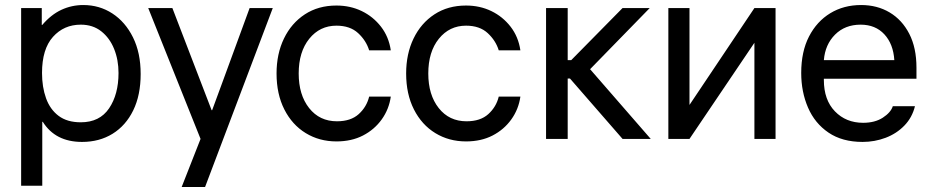

<svg xmlns="http://www.w3.org/2000/svg" viewBox="-20 -552 3700 763"><path d="M64 186V-520H146V-453H148Q183 -494 224 -513Q265 -532 311 -532Q375 -532 426.5 -498.5Q478 -465 508.5 -403.5Q539 -342 539 -258Q539 -174 509.5 -113.5Q480 -53 427.5 -20.5Q375 12 306 12Q200 12 150 -68H148V186ZM301 -66Q376 -66 413.5 -121.5Q451 -177 451 -262Q451 -314 433.5 -357.5Q416 -401 382.5 -427.5Q349 -454 301 -454Q234 -454 190.5 -405.5Q147 -357 147 -262Q147 -206 163 -161.5Q179 -117 213 -91.5Q247 -66 301 -66Z M702 191 777 0 569 -520H665L821 -114H823L869 -239L972 -520H1064L795 191Z M1317 10Q1249 10 1195 -23Q1141 -56 1110 -117Q1079 -178 1079 -260Q1079 -338 1108.5 -399Q1138 -460 1191.5 -495Q1245 -530 1317 -530Q1372 -530 1417.5 -508Q1463 -486 1494 -446Q1525 -406 1533 -352H1447Q1435 -391 1403 -420.5Q1371 -450 1317 -450Q1251 -450 1209 -398Q1167 -346 1167 -260Q1167 -175 1208.5 -122.5Q1250 -70 1319 -70Q1374 -70 1405.5 -98.5Q1437 -127 1447 -168H1533Q1526 -118 1497 -77.5Q1468 -37 1422.5 -13.5Q1377 10 1317 10Z M1832 10Q1764 10 1710 -23Q1656 -56 1625 -117Q1594 -178 1594 -260Q1594 -338 1623.5 -399Q1653 -460 1706.5 -495Q1760 -530 1832 -530Q1887 -530 1932.5 -508Q1978 -486 2009 -446Q2040 -406 2048 -352H1962Q1950 -391 1918 -420.5Q1886 -450 1832 -450Q1766 -450 1724 -398Q1682 -346 1682 -260Q1682 -175 1723.5 -122.5Q1765 -70 1834 -70Q1889 -70 1920.5 -98.5Q1952 -127 1962 -168H2048Q2041 -118 2012 -77.5Q1983 -37 1937.5 -13.5Q1892 10 1832 10Z M2150 0V-520H2236V-313H2250L2454 -520H2562L2325 -277L2566 0H2454L2245 -240H2236V0Z M2636 0V-520H2720V-135L2978 -520H3062V0H2978V-382L2720 0Z M3408 12Q3327 12 3272.5 -25Q3218 -62 3191 -124.5Q3164 -187 3164 -262Q3164 -347 3195 -407Q3226 -467 3279.5 -499.5Q3333 -532 3402 -532Q3466 -532 3515.5 -502.5Q3565 -473 3593.5 -417.5Q3622 -362 3622 -283V-239H3254V-234Q3254 -155 3298 -109.5Q3342 -64 3410 -64Q3457 -64 3488.5 -84.5Q3520 -105 3528 -130H3616Q3605 -85 3574 -53Q3543 -21 3499.5 -4.5Q3456 12 3408 12ZM3400 -454Q3338 -454 3298.5 -414.5Q3259 -375 3254 -313H3534Q3530 -377 3494.5 -415.5Q3459 -454 3400 -454Z"/></svg>

Font: Liter
Style: Regular
Weight: 400
Designer: Anton Skugarov
Foundry: skugi
Version: Version 1.004; ttfautohint (v1.8.4.7-5d5b)